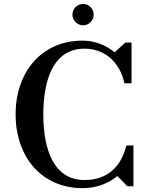

<svg xmlns="http://www.w3.org/2000/svg" viewBox="-20 -972 794 1002"><path d="M358 -895.5C358 -865 383 -840 413.5 -840C444 -840 469 -865 469 -895.5C469 -926 444 -951.5 413.5 -951.5C383 -951.5 358 -926 358 -895.5ZM676.5 -213H639.5C614 -108 546 -32.5 421 -32.5C259.5 -32.5 206 -193.5 206 -375C206 -556.5 259.5 -718 421 -718C523 -718 603.5 -653 629.5 -537.5H666.5V-750H634.5L578 -699C532.5 -737 474 -760 411 -760C198 -760 61.5 -597.5 61.5 -375C61.5 -152.5 198 10 411 10C482.5 10 545.5 -14 592.5 -53.5L644.5 0H676.5Z"/></svg>

Font: Bodoni* 06pt Medium
Style: Regular
Weight: 500
Version: Version 2.3